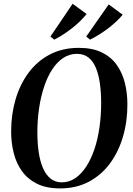

<svg xmlns="http://www.w3.org/2000/svg" viewBox="-20 -1012 721 1043"><path d="M306 11.5Q233 11.5 182.2 -13.2Q131.5 -38 100.2 -81Q69 -124 54.8 -179.8Q40.5 -235.5 40.5 -297.5Q40.5 -390 64.5 -472Q88.5 -554 135.5 -617.2Q182.5 -680.5 251 -716.2Q319.5 -752 408.5 -752Q481.5 -752 532 -727.8Q582.5 -703.5 613.2 -660.8Q644 -618 658 -562.8Q672 -507.5 672 -446.5Q672.5 -354 648.5 -271.2Q624.5 -188.5 578 -125Q531.5 -61.5 463 -25Q394.5 11.5 306 11.5ZM315.5 -21.5Q355.5 -21.5 388.8 -44Q422 -66.5 448.2 -106.8Q474.5 -147 492.8 -201Q511 -255 520.2 -319Q529.5 -383 529.5 -452Q529.5 -507.5 523 -556Q516.5 -604.5 501.8 -641.2Q487 -678 461.5 -698.8Q436 -719.5 397.5 -719.5Q357.5 -719.5 324 -697.5Q290.5 -675.5 264.2 -635.8Q238 -596 220 -542.2Q202 -488.5 192.5 -425Q183 -361.5 183 -292Q183 -236 190 -187Q197 -138 212.8 -100.8Q228.5 -63.5 253.8 -42.5Q279 -21.5 315.5 -21.5ZM254 -813.5 374.5 -991.5 450.5 -936Q435.5 -917 415.2 -897.2Q395 -877.5 371.5 -859Q348 -840.5 323.2 -824.5Q298.5 -808.5 274.5 -796.5ZM448.5 -813.5 570.5 -988 646.5 -932Q631 -913.5 610.5 -894.2Q590 -875 566.5 -857.2Q543 -839.5 518.2 -824Q493.5 -808.5 469 -796.5Z"/></svg>

Font: Merriweather 120pt SemiBold
Style: Italic
Weight: 600
Italic angle: -7.8°
Version: Version 2.101